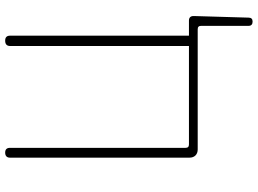

<svg xmlns="http://www.w3.org/2000/svg" viewBox="-144 -622 973 724"><g transform="rotate(-90 342.0 -259.5)"><path d="M110 -363V-31C110 -12 122 0 141 0H358H594C603 0 607 4 607 13V192C607 202 613 207 623 207C633 207 638 202 638 192L644 -13V-16C644 -27 638 -33 627 -33H570V-707C570 -720 564 -726 551 -726C538 -726 531 -720 531 -707V-33H160C151 -33 147 -37 147 -46V-708C147 -720 141 -726 129 -726C117 -726 110 -720 110 -708Z"/></g></svg>

Font: GenSenRounded2 TW EL
Style: Regular
Weight: 250
Version: Version 2.100;PS 2.1;hotconv 16.6.51;makeotf.lib2.5.65220 DE